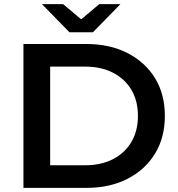

<svg xmlns="http://www.w3.org/2000/svg" viewBox="-20 -914 866 934"><path d="M94 0V-700H400Q514 -700 600 -656Q686 -612 734 -534Q782 -456 782 -350Q782 -245 734 -166.5Q686 -88 600 -44Q514 0 400 0ZM224 -110H394Q472 -110 530 -140Q588 -170 619.5 -224Q651 -278 651 -350Q651 -423 619.5 -476.5Q588 -530 530 -560Q472 -590 394 -590H224ZM318 -757 184 -894H287L375 -820L463 -894H566L432 -757Z"/></svg>

Font: Montserrat Thin SemiBold
Style: Regular
Weight: 600
Version: Version 9.000